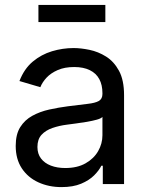

<svg xmlns="http://www.w3.org/2000/svg" viewBox="-20 -744 597 776"><path d="M228.5 12.2Q177.2 12.2 135 -7.1Q92.8 -26.4 68.1 -63.7Q43.5 -101.1 43.5 -154.3Q43.5 -201.2 61.8 -230.2Q80.1 -259.3 110.8 -276.1Q141.6 -293 179.2 -301.3Q216.8 -309.6 254.9 -314.5Q303.7 -320.8 334.2 -324.2Q364.7 -327.6 379.4 -335.9Q394 -344.2 394 -364.3V-367.2Q394 -400.9 381.3 -424.3Q368.7 -447.8 343 -460.4Q317.4 -473.1 279.8 -473.1Q241.2 -473.1 213.4 -460.9Q185.5 -448.7 168.2 -430.2Q150.9 -411.6 143.1 -391.6L58.6 -416.5Q77.6 -465.8 112.3 -494.9Q147 -523.9 190.2 -536.9Q233.4 -549.8 277.3 -549.8Q306.6 -549.8 341.8 -542.5Q377 -535.2 408.7 -515.4Q440.4 -495.6 460.9 -458Q481.4 -420.4 481.4 -359.4V0H395.5V-74.2H389.6Q380.4 -55.2 360.4 -35.2Q340.3 -15.1 307.9 -1.5Q275.4 12.2 228.5 12.2ZM243.7 -64.9Q292.5 -64.9 325.9 -84Q359.4 -103 376.7 -133.3Q394 -163.6 394 -197.3V-271.5Q388.7 -265.1 371.1 -260.3Q353.5 -255.4 330.8 -251.5Q308.1 -247.6 286.4 -244.9Q264.6 -242.2 251 -240.2Q219.7 -236.3 192.1 -226.8Q164.6 -217.3 147.9 -199.2Q131.3 -181.2 131.3 -149.9Q131.3 -122.1 145.8 -103.3Q160.2 -84.5 185.5 -74.7Q210.9 -64.9 243.7 -64.9ZM405.8 -724.1V-654.8H135.3V-724.1Z"/></svg>

Font: Inter 16pt
Style: Regular
Weight: 400
Version: Version 4.001;git-66647c0bb